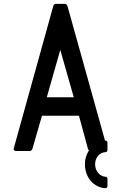

<svg xmlns="http://www.w3.org/2000/svg" viewBox="-20 -798 628 997"><path d="M448 -14Q445 -14 441.5 -17.5Q438 -21 437 -24L390 -197H198L148 -24Q147 -22 143.5 -18Q140 -14 137 -14H61Q57 -14 53.5 -18Q50 -22 51 -26L257 -768Q258 -771 261.5 -774.5Q265 -778 268 -778H319Q322 -778 325.5 -774Q329 -770 330 -768L537 -26Q538 -22 534.5 -18Q531 -14 527 -14ZM363 -293 293 -539 223 -293ZM421 55Q421 30 429.5 8Q438 -14 452 -30.5Q466 -47 485.5 -57Q505 -67 528 -68Q533 -68 535.5 -64.5Q538 -61 538 -56V-20Q538 -15 535.5 -11.5Q533 -8 528 -8Q505 -7 489.5 11Q474 29 474 55Q474 81 489.5 99.5Q505 118 528 120Q533 120 535.5 123.5Q538 127 538 132V167Q538 179 527 179Q504 178 485 168Q466 158 451.5 141.5Q437 125 429 102.5Q421 80 421 55Z"/></svg>

Font: Kanalisirung
Style: Regular
Weight: 500
Designer: Peter Wiegel
Foundry: Peter Wiegel
Version: 1.000